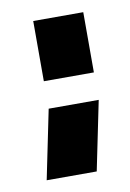

<svg xmlns="http://www.w3.org/2000/svg" viewBox="-52 -504 290 427"><g transform="rotate(-10 92.5 -290.0)"><path d="M52 -331V-467H165V-331ZM20 -113 52 -269H165L133 -113Z"/></g></svg>

Font: Karantina
Style: Bold
Weight: 700
Designer: Rony Koch
Foundry: Rony Koch
Version: Version 1.000; ttfautohint (v1.8.3)